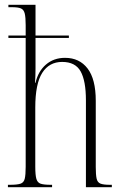

<svg xmlns="http://www.w3.org/2000/svg" viewBox="-20 -780 508 800"><path d="M13 0V-10H21Q51 -10 65 -14.5Q79 -19 83 -35Q87 -51 87 -85V-622H15V-632H87V-675Q87 -708 83 -724Q79 -740 67 -745Q55 -750 30 -750H15V-760H128V-632H267V-622H128V-496Q128 -481 127.5 -465.5Q127 -450 126 -435H128Q139 -483 171.5 -511Q204 -539 251 -539Q311 -539 345 -494.5Q379 -450 379 -360V-84Q379 -52 382.5 -36Q386 -20 398.5 -15Q411 -10 438 -10H446V0H338V-362Q338 -443 316 -482.5Q294 -522 239 -522Q185 -522 156 -476.5Q127 -431 127 -332V-85Q127 -51 131.5 -35Q136 -19 149.5 -14.5Q163 -10 192 -10H197V0Z"/></svg>

Font: Noto Serif Display ExtraCondensed ExtraLight
Style: Regular
Weight: 200
Width: 2
Designer: Monotype Design Team
Foundry: Monotype Imaging Inc.
Version: Version 2.009